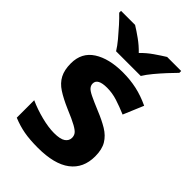

<svg xmlns="http://www.w3.org/2000/svg" viewBox="-230 -856 957 957"><g transform="rotate(45 248.5 -378.0)"><path d="M459 -162Q459 -79 400.5 -34.5Q342 10 226 10Q169 10 128 2.5Q87 -5 46 -22V-145Q90 -125 141 -112Q192 -99 231 -99Q275 -99 293.5 -112Q312 -125 312 -146Q312 -160 304.5 -171Q297 -182 272 -196Q247 -210 194 -232Q143 -254 110 -275.5Q77 -297 61 -327.5Q45 -358 45 -404Q45 -480 104 -518Q163 -556 261 -556Q312 -556 358 -546Q404 -536 453 -513L408 -406Q368 -423 332 -434.5Q296 -446 259 -446Q226 -446 209.5 -437Q193 -428 193 -410Q193 -397 201.5 -386.5Q210 -376 234.5 -364Q259 -352 307 -332Q354 -313 388 -292.5Q422 -272 440.5 -241.5Q459 -211 459 -162ZM162 -606Q148 -629 125.5 -656Q103 -683 79.5 -709Q56 -735 37 -753V-766H136Q162 -750 192 -728.5Q222 -707 248 -680Q274 -707 305 -728.5Q336 -750 362 -766H461V-753Q443 -735 419 -709Q395 -683 372.5 -656Q350 -629 336 -606Z"/></g></svg>

Font: Noto Sans Tangsa
Style: Bold
Weight: 700
Version: Version 1.504